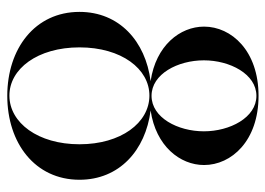

<svg xmlns="http://www.w3.org/2000/svg" viewBox="-124 -616 748 541"><g transform="rotate(90 250.5 -346.0)"><path d="M291.8 -395.9C392.2 -410.6 445.5 -478.8 445.5 -546.5C445.5 -623.5 377.5 -700 250.5 -700C123.5 -700 55.5 -623.5 55.5 -546.5C55.5 -478.8 108.8 -410.6 209.2 -395.9C96.7 -381.5 14 -307.7 14 -195.5C14 -70 117.5 8 250.5 8C383.5 8 487 -70 487 -195.5C487 -307.7 404.3 -381.5 291.8 -395.9ZM150.5 -546C150.5 -619 189 -694 250.5 -694C312 -694 350.5 -619 350.5 -546C350.5 -472.5 312 -398.5 250.5 -398.5C189 -398.5 150.5 -472.5 150.5 -546ZM250.5 2C174.5 2.5 114 -77.5 114 -195.5C114 -313.5 174.5 -393 250.5 -392.5C326.5 -392 387 -312.5 387 -195.5C387 -78.5 326.5 1.5 250.5 2Z"/></g></svg>

Font: Picaflor 72 pt
Style: Regular
Weight: 400
Designer: Ariel Martín Pérez
Foundry: Tunera Type Foundry
Version: Version 1.000;hotconv 1.0.109;makeotfexe 2.5.65596